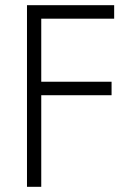

<svg xmlns="http://www.w3.org/2000/svg" viewBox="-20 -720 520 740"><path d="M139 -353H410V-405H139V-648H420V-700H139H113H84V0H139Z"/></svg>

Font: Jost-300-LightPL
Style: Regular
Weight: 300
Version: Version 3.300; ttfautohint (v0.97) -l 8 -r 50 -G 200 -x 14 -